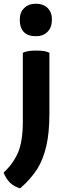

<svg xmlns="http://www.w3.org/2000/svg" viewBox="-44 -777 357 1044"><path d="M224.6 -490.2Q214.8 -495.1 197.3 -499Q179.7 -502 153.3 -502Q127 -502 108.4 -499Q90.8 -495.1 80.1 -490.2Q80.1 -365.2 80.1 -115.2Q80.1 -5.9 52.7 55.7Q25.4 116.2 -24.4 161.1Q-11.7 194.3 10.7 216.8Q34.2 238.3 65.4 247.1Q93.8 222.7 116.2 197.3Q139.6 170.9 158.2 142.6Q191.4 88.9 208 16.6Q224.6 -54.7 224.6 -159.2Q224.6 -269.5 224.6 -490.2ZM151.4 -756.8Q112.3 -756.8 87.9 -733.4Q63.5 -710.9 63.5 -669.9Q63.5 -626 85.9 -602.5Q108.4 -580.1 151.4 -580.1Q190.4 -580.1 213.9 -603.5Q238.3 -627 238.3 -670.9Q238.3 -711.9 213.9 -734.4Q190.4 -756.8 151.4 -756.8Z"/></svg>

Font: cl
Style: Bold
Weight: 400
Designer: Mitja Miklavcic
Version: Version 7.504; 2011; Build 1021